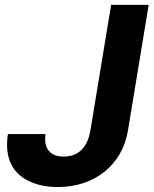

<svg xmlns="http://www.w3.org/2000/svg" viewBox="-20 -747 622 777"><path d="M12.1 -204.5H164.1Q158.4 -159.1 177.9 -136.2Q197.4 -113.3 237.2 -113.3Q282 -113.3 309.7 -140.4Q337.4 -167.6 346.2 -221.2L429.7 -727.3H581.7L497.9 -219.1Q489.3 -166.5 464.7 -124.1Q440 -81.7 402.7 -51.8Q365.4 -22 317.3 -6Q269.2 9.9 213.8 9.9Q147.7 9.9 98 -13.5Q73.2 -25.2 54.3 -43Q35.5 -60.7 24.3 -84.5Q13.1 -108.3 9.8 -138.3Q6.4 -168.3 12.1 -204.5Z"/></svg>

Font: Inter P
Style: Bold Italic
Weight: 700
Italic angle: 9.39999°
Designer: Rasmus Andersson
Foundry: rsms
Version: Version 3.018;git-588b23468